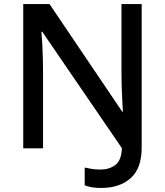

<svg xmlns="http://www.w3.org/2000/svg" viewBox="-20 -734 816 950"><path d="M481 196Q454 196 434 192.5Q414 189 399 183V95Q416 99 435.5 102Q455 105 477 105Q520 105 550.5 82.5Q581 60 583 -1L189 -577H185Q187 -555 189 -519.5Q191 -484 192 -445Q193 -406 193 -372V0H95V-714H225L585 -181H588Q587 -204 585 -238Q583 -272 582 -309.5Q581 -347 581 -380V-714H681V-4Q681 99 626.5 147.5Q572 196 481 196Z"/></svg>

Font: Noto Sans Telugu Medium
Style: Regular
Weight: 500
Designer: Jelle Bosma - Monotype Design Team
Foundry: Monotype Imaging Inc.
Version: Version 2.005; ttfautohint (v1.8.4.7-5d5b)